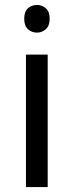

<svg xmlns="http://www.w3.org/2000/svg" viewBox="-20 -757 298 777"><path d="M173 -536V0H85V-536ZM130 -737Q150 -737 165.5 -723.5Q181 -710 181 -681Q181 -653 165.5 -639Q150 -625 130 -625Q108 -625 93 -639Q78 -653 78 -681Q78 -710 93 -723.5Q108 -737 130 -737Z"/></svg>

Font: uguzrati15
Style: Book
Weight: 400
Designer: Jelle Bosma - Monotype Design Team, Universal Thirst
Foundry: Monotype Imaging Inc.
Version: Version 2.106